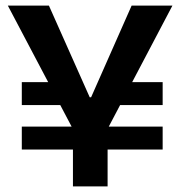

<svg xmlns="http://www.w3.org/2000/svg" viewBox="-20 -673 645 687"><path d="M58 -138V-220H562V-138ZM58 -297V-379H243V-297ZM379 -297V-379H562V-297ZM241 -6V-211L8 -653H155L301 -325H306L451 -653H597L365 -212V-6Z"/></svg>

Font: Bricolage Grotesque 20pt SemiBold
Style: Regular
Weight: 600
Version: Version 1.001;gftools[0.9.33.dev8+g029e19f]